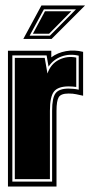

<svg xmlns="http://www.w3.org/2000/svg" viewBox="-20 -680 330 700"><path d="M9 0V-495H167V-471Q190 -488 220.5 -493.5Q251 -499 283 -491V-331Q269 -334 257.5 -336.5Q246 -339 230 -339Q202 -339 194 -325.5Q186 -312 186 -276V0ZM25 -18H170V-276Q170 -324 183 -340.5Q196 -357 230 -357Q238 -357 248.5 -356Q259 -355 267 -353V-477Q234 -485 204 -474Q174 -463 157 -437L150 -478H25ZM34 -27V-469H143L153 -412Q165 -447 195 -462Q225 -477 258 -470V-363Q251 -364 244 -364.5Q237 -365 230 -365Q192 -365 177 -346.5Q162 -328 162 -276V-27ZM131 -660H290L168 -538H65ZM88 -550H162L257 -646H140ZM100 -557 144 -639H240L159 -557Z"/></svg>

Font: Alumni Sans Collegiate One
Style: Regular
Weight: 400
Designer: Robert E. Leuschke
Foundry: Robert E. Leuschke
Version: Version 1.100